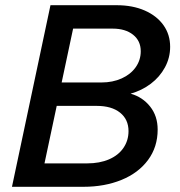

<svg xmlns="http://www.w3.org/2000/svg" viewBox="-20 -718 690 738"><path d="M586 -220Q586 -153 549 -103Q512 -53 447 -26.5Q382 0 301 0H26L174 -698H428Q490 -698 536.5 -677.5Q583 -657 608.5 -621Q634 -585 634 -538Q634 -496 614 -459Q594 -422 559.5 -396Q525 -370 482 -358Q528 -345 557 -308.5Q586 -272 586 -220ZM315 -90Q363 -90 399 -105.5Q435 -121 454.5 -149.5Q474 -178 474 -214Q474 -259 441.5 -285Q409 -311 352 -311H198L151 -90ZM370 -401Q413 -401 447.5 -416.5Q482 -432 501.5 -459.5Q521 -487 521 -521Q521 -561 491.5 -584.5Q462 -608 413 -608H261L217 -401Z"/></svg>

Font: Azeret Mono
Style: Italic
Weight: 400
Italic angle: -12°
Designer: Martin Vácha
Foundry: Displaay
Version: Version 1.000; Glyphs 3.0.3, build 3074